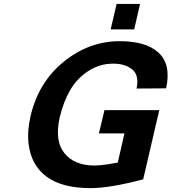

<svg xmlns="http://www.w3.org/2000/svg" viewBox="-20 -946 876 980"><path d="M665 -795.9H544.9L575.2 -925.8H694.8ZM828.1 -495.1 676.8 -494.1Q691.4 -561 655.8 -590.8Q619.6 -621.1 558.1 -621.1Q487.3 -621.1 429.2 -582.5Q371.1 -543.9 336.9 -483.9Q304.2 -426.8 285.2 -349.1Q257.8 -228 308.1 -165Q358.9 -101.1 462.9 -101.1Q489.3 -101.1 534.2 -107.9L581.1 -116.2L615.2 -265.1H484.9L513.2 -383.8H793L710.9 -30.8Q542.5 14.2 441.9 14.2Q297.4 14.2 218.3 -43.9Q139.2 -102.1 126 -210.9Q118.2 -278.3 136.2 -354Q176.3 -526.4 305.2 -630.9Q434.6 -735.8 590.8 -735.8Q656.7 -735.8 706.3 -721.7Q755.9 -707.5 788.6 -677.7Q821.3 -647.9 831.3 -602.8Q841.3 -557.6 828.1 -495.1Z"/></svg>

Font: Perun
Style: Bold Italic
Weight: 700
Italic angle: -12°
Foundry: Copyright (c) Stefan Peev, Context Ltd, 2016
Version: Version 001.000